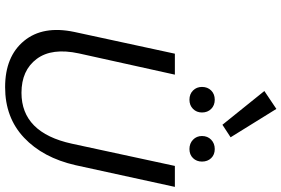

<svg xmlns="http://www.w3.org/2000/svg" viewBox="-195 -900 1101 751"><g transform="rotate(90 355.5 -524.5)"><path d="M468 -844 336 -1008 406 -1055 517 -876ZM320 -764Q320 -786 334 -800Q348 -814 370 -814Q392 -814 406 -800Q420 -786 420 -764Q420 -743 406 -729Q392 -715 370 -715Q348 -715 334 -729Q320 -743 320 -764ZM512 -764Q512 -786 526.5 -800Q541 -814 563 -814Q585 -814 598.5 -800Q612 -786 612 -764Q612 -743 598.5 -729Q585 -715 563 -715Q541 -715 526.5 -729Q512 -743 512 -764ZM321 6Q201 6 140 -68Q79 -142 105 -265L190 -658H272L189 -283Q166 -177 210.5 -117.5Q255 -58 343 -58Q499 -58 542 -255L629 -658H711L626 -269Q597 -142 518.5 -68Q440 6 321 6Z"/></g></svg>

Font: EauTest Medium
Style: Italic
Weight: 500
Italic angle: -12°
Designer: Christian Thalmann (Catharsis Fonts)
Version: Version 0.001;PS 000.001;hotconv 1.0.88;makeotf.lib2.5.64775